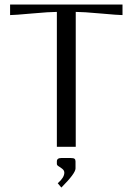

<svg xmlns="http://www.w3.org/2000/svg" viewBox="-20 -653 590 854"><path d="M315.9 64.9V96.2Q315.9 118.2 252.9 181.2L236.8 162.1Q266.1 136.7 266.1 115.2Q266.1 105.5 257.8 98.6Q249.5 91.8 241.2 86.9Q232.9 82 232.9 76.2V64.9Q232.9 49.8 252.9 49.8H293.9Q307.6 49.8 311.8 53.5Q315.9 57.1 315.9 64.9ZM24.9 -632.8H524.9V-585.9Q506.3 -585.9 427.7 -593Q349.1 -600.1 316.9 -600.1V0H232.9V-600.1Q200.7 -600.1 122.1 -593Q43.5 -585.9 24.9 -585.9Z"/></svg>

Font: Resagokr
Style: Regular
Weight: 500
Designer: gluk
Foundry: gluk
Version: Version 0.95